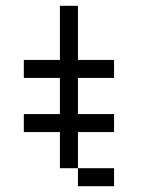

<svg xmlns="http://www.w3.org/2000/svg" viewBox="-20 -645 540 665"><path d="M375 0V-62.5H250V0ZM375 -187.5V-250H250Q250 -250 250 -375H375V-437.5H250V-625H187.5V-437.5H62.5V-375H187.5Q187.5 -375 187.5 -250H62.5V-187.5H187.5Q187.5 -187.5 187.5 -62.5H250Q250 -62.5 250 -187.5Z"/></svg>

Font: UnifontExMono
Style: Regular
Weight: 500
Version: Version 15.0.06